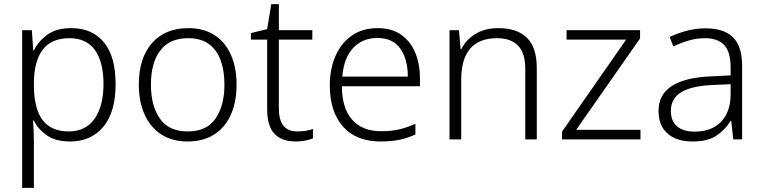

<svg xmlns="http://www.w3.org/2000/svg" viewBox="-20 -679 3716 935"><path d="M327 -542Q429 -542 486 -473Q543 -404 543 -269Q543 -134 483.5 -62Q424 10 321 10Q251 10 208 -20Q165 -50 145 -92H141Q143 -67 144 -37.5Q145 -8 145 17V236H88V-532H135L142 -433H145Q165 -476 209 -509Q253 -542 327 -542ZM319 -493Q230 -493 188 -437Q146 -381 145 -276V-266Q145 -152 186.5 -95.5Q228 -39 315 -39Q397 -39 440.5 -100.5Q484 -162 484 -270Q484 -377 442.5 -435Q401 -493 319 -493Z M1132 -267Q1132 -183 1104.5 -121Q1077 -59 1023.5 -24.5Q970 10 893 10Q819 10 766 -24Q713 -58 684.5 -120.5Q656 -183 656 -267Q656 -396 720 -469Q784 -542 897 -542Q973 -542 1025.5 -507.5Q1078 -473 1105 -411Q1132 -349 1132 -267ZM715 -267Q715 -164 758.5 -101.5Q802 -39 894 -39Q987 -39 1030 -102Q1073 -165 1073 -267Q1073 -333 1055 -384Q1037 -435 998 -464Q959 -493 896 -493Q806 -493 760.5 -433Q715 -373 715 -267Z M1427 -39Q1449 -39 1469 -42Q1489 -45 1504 -51V-5Q1489 1 1467 5.5Q1445 10 1420 10Q1353 10 1317 -27Q1281 -64 1281 -148V-486H1202V-518L1281 -537L1301 -659H1338V-532H1501V-486H1338V-151Q1338 -39 1427 -39Z M1819 -542Q1887 -542 1932.5 -510.5Q1978 -479 2001.5 -424Q2025 -369 2025 -298V-259H1645Q1645 -153 1694.5 -96.5Q1744 -40 1836 -40Q1885 -40 1922 -48.5Q1959 -57 2003 -76V-24Q1963 -6 1924 2Q1885 10 1834 10Q1714 10 1650 -63Q1586 -136 1586 -262Q1586 -343 1613.5 -406Q1641 -469 1693 -505.5Q1745 -542 1819 -542ZM1818 -494Q1745 -494 1699.5 -445Q1654 -396 1647 -306H1966Q1966 -390 1929.5 -442Q1893 -494 1818 -494Z M2407 -542Q2498 -542 2546 -495Q2594 -448 2594 -348V0H2538V-344Q2538 -420 2503 -456.5Q2468 -493 2401 -493Q2226 -493 2226 -290V0H2169V-532H2215L2223 -440H2227Q2248 -484 2294 -513Q2340 -542 2407 -542Z M3099 0H2717V-38L3029 -486H2739V-532H3097V-492L2786 -47H3099Z M3416 -541Q3506 -541 3550 -497Q3594 -453 3594 -358V0H3551L3541 -90H3538Q3509 -45 3467.5 -17.5Q3426 10 3352 10Q3275 10 3231 -28.5Q3187 -67 3187 -139Q3187 -219 3252 -260.5Q3317 -302 3441 -307L3538 -312V-349Q3538 -427 3506.5 -460Q3475 -493 3414 -493Q3373 -493 3335 -482Q3297 -471 3259 -453L3241 -499Q3279 -517 3323.5 -529Q3368 -541 3416 -541ZM3448 -265Q3346 -260 3296.5 -229.5Q3247 -199 3247 -139Q3247 -89 3277.5 -63.5Q3308 -38 3362 -38Q3445 -38 3491 -85.5Q3537 -133 3538 -217V-269Z"/></svg>

Font: Noto Sans Myanmar Light
Style: Regular
Weight: 300
Designer: Monotype Design Team
Foundry: Monotype Imaging Inc.
Version: Version 2.107; ttfautohint (v1.8.4.7-5d5b)